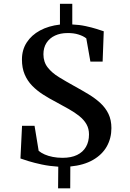

<svg xmlns="http://www.w3.org/2000/svg" viewBox="-20 -882 695 1028"><path d="M291 126.5 292 10.5Q245 7.5 204 -1.2Q163 -10 133 -19.2Q103 -28.5 89.5 -33.5L98 -208.5H165L187 -74.5Q200 -63.5 219.2 -55Q238.5 -46.5 262.8 -41.8Q287 -37 315 -37Q361 -37 392.5 -52.2Q424 -67.5 440.2 -95.5Q456.5 -123.5 456.5 -162.5Q456.5 -193 443 -216.8Q429.5 -240.5 405 -260.2Q380.5 -280 348.2 -298.2Q316 -316.5 279.5 -336Q243 -355 210.2 -376Q177.5 -397 152 -423.2Q126.5 -449.5 112 -483.8Q97.5 -518 97.5 -563.5Q97.5 -615 123 -654.5Q148.5 -694 194.2 -718.8Q240 -743.5 301 -750.5V-861.5H367V-751Q405 -749.5 438.5 -742.2Q472 -735 497.2 -727Q522.5 -719 535.5 -714.5L529.5 -552H464L442 -676.5Q426.5 -689 400.5 -697.2Q374.5 -705.5 341 -705Q303.5 -705 274.5 -691.5Q245.5 -678 229 -652.5Q212.5 -627 212.5 -591.5Q212.5 -550 235.5 -520.8Q258.5 -491.5 295.8 -468.8Q333 -446 375.5 -422.5Q416.5 -400 453 -378Q489.5 -356 517.2 -330.5Q545 -305 560.8 -272.2Q576.5 -239.5 576.5 -196Q576.5 -142 551.8 -98Q527 -54 478 -25.8Q429 2.5 356.5 9.5L356 126.5Z"/></svg>

Font: Merriweather 60pt SemiBold
Style: Regular
Weight: 600
Version: Version 2.100